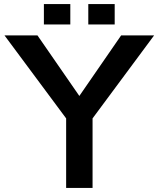

<svg xmlns="http://www.w3.org/2000/svg" viewBox="-20 -899 780 944"><path d="M195.8 -778.8V-878.9H325.7V-778.8ZM414.1 -778.8V-878.9H543.9V-778.8ZM305.2 -316.9 2 -725.1H164.1L370.1 -427.2L575.7 -725.1H737.8L435.1 -316.9V24.9H305.2Z"/></svg>

Font: FORM UDPGothic
Style: Bold
Weight: 700
Foundry: Pronama LLC
Version: Version 1.051